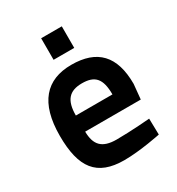

<svg xmlns="http://www.w3.org/2000/svg" viewBox="-169 -800 846 918"><g transform="rotate(-30 253.5 -341.0)"><path d="M267 -93C186 -93 156 -128 155 -201H462L470 -283C470 -438 399 -511 257 -511C118 -511 40 -426 40 -244C40 -68 99 11 250 11C339 11 453 -13 453 -13L451 -102C451 -102 346 -93 267 -93ZM155 -290C155 -373 186 -409 257 -409C328 -409 357 -377 357 -290ZM196 -574H310V-693H196Z"/></g></svg>

Font: TitilliumText22L
Style: 800 wt
Weight: 800
Designer: Campivisivi
Foundry: Campivisivi
Version: 1.000